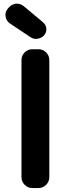

<svg xmlns="http://www.w3.org/2000/svg" viewBox="-20 -1002 369 1017"><path d="M151.4 -5.9Q127.9 -5.9 110.8 -22.9Q93.8 -40 93.8 -63.5V-683.6Q93.8 -708 110.8 -724.6Q127.9 -741.2 151.4 -741.2H183.6Q207 -741.2 224.1 -724.6Q241.2 -708 241.2 -683.6V-63.5Q241.2 -40 224.1 -22.9Q207 -5.9 183.6 -5.9ZM213.9 -815.4Q200.2 -799.8 178.7 -796.9Q174.8 -795.9 170.9 -795.9Q154.3 -795.9 140.6 -805.7L32.2 -877.9Q12.7 -891.6 9.8 -914.1Q8.8 -918.9 8.8 -922.9Q8.8 -940.4 20.5 -955.1L25.4 -960.9Q41 -979.5 64.5 -982.4Q67.4 -982.4 70.3 -982.4Q89.8 -982.4 106.4 -968.8L208 -883.8Q225.6 -869.1 225.6 -846.7Q225.6 -829.1 213.9 -815.4Z"/></svg>

Font: Gen Jyuu Gothic Bold
Style: Bold
Weight: 700
Designer: [Source Han Sans]
Ryoko NISHIZUKA  (kana & ideographs); Paul D. Hunt (Latin, Greek & Cyrillic); Wenlong ZHANG  (bopomofo
Version: Version 1.002.20150607